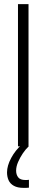

<svg xmlns="http://www.w3.org/2000/svg" viewBox="-20 -708 225 929"><path d="M67 0V-688H118V0ZM93 201Q65 201 47 191Q29 181 21.5 164Q14 147 14 126Q14 94 34 56.5Q54 19 87 -10L119 0Q104 14 90.5 34Q77 54 67.5 76Q58 98 58 118Q58 137 68 150Q78 163 103 163Q106 163 110 163Q114 163 120 162V200Q112 201 106.5 201Q101 201 93 201Z"/></svg>

Font: Saira ExtraCondensed Light
Style: Regular
Weight: 300
Width: 2
Designer: Hector Gatti with collaboration of the Omnibus-Type team
Foundry: Omnibus-Type
Version: Version 1.101